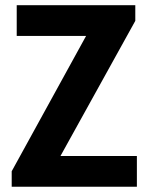

<svg xmlns="http://www.w3.org/2000/svg" viewBox="-20 -707 562 727"><path d="M24.3 0V-58.5L306 -571H43.3V-687.2H492.3V-628L209 -116.4H498.3V0Z"/></svg>

Font: Archivo SemiBold Condensed
Style: Regular
Weight: 600
Width: 3
Version: Version 2.001